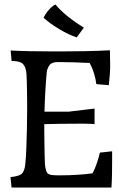

<svg xmlns="http://www.w3.org/2000/svg" viewBox="-20 -843 557 863"><path d="M32 0 27 -47Q71 -51 81.5 -66Q92 -81 94 -109Q97 -138 98.5 -180Q100 -222 101 -267.5Q102 -313 102 -351Q102 -360 102 -381Q102 -402 101.5 -427Q101 -452 100.5 -475Q100 -498 99 -511Q97 -539 84.5 -554Q72 -569 32 -569L28 -616Q61 -614 112.5 -613Q164 -612 210 -612H266Q301 -612 359.5 -613Q418 -614 474 -617L475 -565Q476 -537 473.5 -506Q471 -475 469 -460L413 -465Q410 -489 402.5 -513.5Q395 -538 383 -560Q346 -562 309 -563Q272 -564 240 -564Q212 -564 202 -549.5Q192 -535 190 -518Q186 -473 183.5 -428.5Q181 -384 180 -341H288L405 -355V-285Q384 -287 363.5 -287Q343 -287 323 -287Q288 -287 251 -286.5Q214 -286 179 -285Q179 -274 179 -264Q179 -241 179.5 -210Q180 -179 180.5 -150Q181 -121 182 -104Q183 -90 188 -74Q193 -58 215 -56Q222 -55 235 -55Q248 -55 258 -55Q292 -55 330 -57.5Q368 -60 396 -64Q407 -85 415 -108.5Q423 -132 429 -157L484 -163V-123Q484 -98 483.5 -64Q483 -30 481 0ZM325 -675Q288 -687 246.5 -712Q205 -737 176 -763Q184 -781 199 -798Q214 -815 229 -823Q250 -797 285 -769Q320 -741 357 -719Z"/></svg>

Font: Maname
Style: Regular
Weight: 400
Designer: Pathum Egodawatta
Foundry: mooniak
Version: Version 1.000; ttfautohint (v1.8.4.7-5d5b)